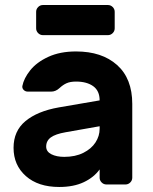

<svg xmlns="http://www.w3.org/2000/svg" viewBox="-20 -735 611 765"><path d="M446.5 -476C406.2 -512 351.7 -530 283 -530C240.3 -530 203.5 -522.8 172.5 -508.5C141.5 -494.2 117.5 -476.3 100.5 -455C83.5 -433.7 73 -412.7 69 -392C68.3 -386 70.2 -380.8 74.5 -376.5C78.8 -372.2 84.3 -370 91 -370H184C196 -370 207 -374.7 217 -384C226.3 -392.7 235.8 -399.2 245.5 -403.5C255.2 -407.8 267.7 -410 283 -410C311.7 -410 334.5 -403.8 351.5 -391.5C368.5 -379.2 377 -360.3 377 -335L214 -307C157.3 -297 113.2 -278.8 81.5 -252.5C49.8 -226.2 34 -190.7 34 -146C34 -100 50.3 -62.5 83 -33.5C115.7 -4.5 160 10 216 10C254 10 286.5 3.7 313.5 -9C340.5 -21.7 361.7 -38.7 377 -60V-27C377 -19.7 379.7 -13.3 385 -8C390.3 -2.7 396.7 0 404 0H480C487.3 0 493.7 -2.7 499 -8C504.3 -13.3 507 -19.7 507 -27V-321C507 -388.3 486.8 -440 446.5 -476ZM377 -232V-222C377 -202.7 371.5 -184.5 360.5 -167.5C349.5 -150.5 333.3 -136.7 312 -126C290.7 -115.3 265.3 -110 236 -110C215.3 -110 198.2 -113.5 184.5 -120.5C170.8 -127.5 164 -137.7 164 -151C164 -166.3 170.2 -178.5 182.5 -187.5C194.8 -196.5 214.3 -203.3 241 -208ZM132 -603C137.3 -597.7 143.7 -595 151 -595H410C417.3 -595 423.7 -597.7 429 -603C434.3 -608.3 437 -614.7 437 -622V-688C437 -695.3 434.3 -701.7 429 -707C423.7 -712.3 417.3 -715 410 -715H151C143.7 -715 137.3 -712.3 132 -707C126.7 -701.7 124 -695.3 124 -688V-622C124 -614.7 126.7 -608.3 132 -603Z"/></svg>

Font: Rubik
Style: Regular
Weight: 500
Designer: Hubert & Fischer
Foundry: Hubert & Fischer
Version: Version 1.100